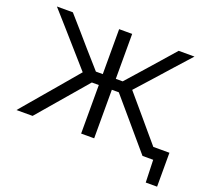

<svg xmlns="http://www.w3.org/2000/svg" viewBox="-141 -896 1355 1232"><g transform="rotate(20 536.0 -280.0)"><path d="M30 0Q56.5 -31 91 -72Q125.5 -112.5 162 -155.5Q198.5 -198.5 230.5 -236L346.5 -373L240 -494Q192.5 -547.5 145 -602Q97 -656 46.5 -713H155.5Q204.5 -657 242 -614.5Q279 -571.5 316.5 -528.5L424.5 -406H471.5V-713H560.5V-406H607.5L716 -528.5Q754 -571.5 791.5 -614.2Q829 -657 878 -713H986Q934.5 -656 886 -601.8Q837.5 -547.5 789.5 -493.5L683.5 -375.5L803 -235Q833 -199.5 868 -158Q903 -116.5 936 -78H1046V153.5H968.5L963.5 0H890.5Q846 -52 807.8 -97Q769.5 -142 733 -185L608 -331.5H560.5V0H471.5V-331.5H424L301.5 -188.5Q262.5 -143 223.5 -97.5Q184.5 -52 140 0Z"/></g></svg>

Font: Heraclito
Style: Regular
Weight: 400
Designer: Kostas Bartsokas (font) & Cristiano Sobral (main changes)
Foundry: Kostas Bartsokas (font) & Cristiano Sobral (main changes)
Version: Version 1.00;July 8, 2020;FontCreator 13.0.0.2655 64-bit